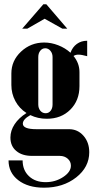

<svg xmlns="http://www.w3.org/2000/svg" viewBox="-20 -704 438 899"><path d="M84 -569.8 183.1 -684.1H196.8L294.9 -569.8H272L189 -616.2L107.9 -569.8ZM186 174.8Q110.8 174.8 65.4 139.6Q20 104.5 20 46.9H85.9Q85.9 92.8 115.5 120.8Q145 148.9 193.8 148.9Q239.3 148.9 275.6 125Q312 101.1 312 71.8Q312 52.2 297.1 39.1Q282.2 25.9 259.8 25.9H129.9Q83.5 25.9 56.2 2.9Q28.8 -20 28.8 -60.1Q28.8 -92.3 48.3 -122.1Q67.9 -151.9 104 -174.8Q70.3 -196.3 51.8 -231Q33.2 -265.6 33.2 -306.2V-359.9Q33.2 -419.9 78.6 -462.4Q124 -504.9 187 -504.9Q219.7 -504.9 252.4 -492.2Q285.2 -479.5 310.1 -457Q319.3 -483.4 339.8 -498.3Q360.4 -513.2 388.2 -513.2V-440.9Q361.8 -448.2 347.2 -448.2Q334 -448.2 324.2 -441.9Q352.1 -408.2 352.1 -366.2V-300.8Q352.1 -233.4 309.3 -190.7Q266.6 -147.9 199.2 -147.9Q157.2 -147.9 122.1 -165Q86.9 -145.5 86.9 -125Q86.9 -99.1 150.9 -99.1H303.2Q343.8 -99.1 370.8 -68.4Q397.9 -37.6 397.9 8.8Q397.9 78.6 336.7 126.7Q275.4 174.8 186 174.8ZM159.2 -214.8Q159.2 -197.3 168.9 -185.5Q178.7 -173.8 193.8 -173.8Q208 -173.8 217 -185.3Q226.1 -196.8 226.1 -214.8V-437Q226.1 -454.1 216.1 -466.1Q206.1 -478 191.9 -478Q177.7 -478 168.5 -466.3Q159.2 -454.6 159.2 -437Z"/></svg>

Font: Moniqa Black Heading
Style: Regular
Weight: 900
Designer: Rajesh Rajput
Foundry: Rajesh Rajput
Version: Version 1.000